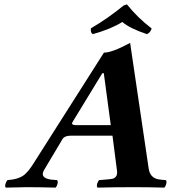

<svg xmlns="http://www.w3.org/2000/svg" viewBox="-20 -854 780 876"><path d="M671.9 -724.1Q667 -706.1 650.4 -698.2Q570.3 -725.1 538.1 -753.9Q486.3 -721.2 403.3 -698.2Q391.6 -705.6 395 -725.1Q468.3 -767.1 544.4 -829.1L559.1 -834Q608.4 -772.5 671.9 -724.1ZM333 -283.2H485.4L453.6 -520H446.8L310.5 -296.4Q303.7 -284.7 322.8 -283.2Q327.1 -283.2 333 -283.2ZM181.6 -79.1Q159.7 -42.5 211.9 -34.7Q222.2 -33.2 240.7 -32.2Q247.6 -23.9 238.3 -4.4Q235.8 0 233.4 2Q159.7 0 101.1 0Q79.1 0 6.3 2Q-0.5 -6.3 9.3 -25.4Q11.7 -29.8 13.7 -32.2Q65.4 -35.6 91.8 -57.1Q110.8 -73.7 128.9 -102.1L454.1 -613.8Q491.2 -613.8 573.7 -658.2L658.2 -85.9Q664.1 -43.9 701.2 -36.1Q710 -34.2 736.8 -32.2Q743.7 -23.9 734.4 -4.4Q731.9 0 729.5 2Q655.8 0 596.2 0Q500 0 424.8 2Q418 -6.3 427.2 -25.4Q429.7 -29.8 431.6 -32.2Q488.8 -36.1 497.6 -39.6Q516.6 -48.8 514.2 -71.8L493.2 -234.9H302.7Q275.4 -234.9 266.1 -220.7Q265.1 -218.8 264.2 -217.8Z"/></svg>

Font: Linux Libertine Slanted O
Style: Bold Slanted
Weight: 700
Designer: Philipp H. Poll
Foundry: Philipp H. Poll
Version: Version 5.0.0